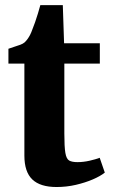

<svg xmlns="http://www.w3.org/2000/svg" viewBox="-20 -723 442 752"><path d="M201.5 9.5Q137.5 9.5 106.5 -20.2Q75.5 -50 75.5 -113.5V-474H13V-532Q25 -536.5 37.2 -540.2Q49.5 -544 59.8 -547.8Q70 -551.5 77 -557.5Q83.5 -564 88.5 -571Q93.5 -578 98 -586.8Q102.5 -595.5 106.5 -607Q112 -620 117.5 -636.2Q123 -652.5 128.5 -670Q134 -687.5 138 -703H226L231 -553.5H371V-474H232V-200Q232 -148 236 -124.2Q240 -100.5 251 -94.2Q262 -88 283.5 -88Q306.5 -88 330.8 -93.5Q355 -99 370.5 -105L390.5 -47Q373 -33 343.2 -20.2Q313.5 -7.5 277 1Q240.5 9.5 201.5 9.5Z"/></svg>

Font: Merriweather 24pt ExtraBold
Style: Regular
Weight: 800
Version: Version 2.100